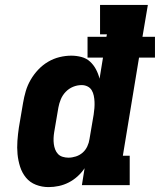

<svg xmlns="http://www.w3.org/2000/svg" viewBox="-20 -755 652 783"><path d="M178 8Q151 8 126.5 -1.5Q102 -11 86 -30.5Q70 -50 62 -75Q54 -100 51.5 -126.5Q49 -153 51 -180.5Q53 -208 57 -235L74 -335Q78 -359 85 -383Q92 -407 105 -429.5Q118 -452 136 -471Q154 -490 176 -503Q198 -516 222.5 -522Q247 -528 271 -528Q292 -528 312.5 -522.5Q333 -517 347.5 -503.5Q362 -490 371.5 -472Q381 -454 386 -434L400 -520H337V-605H414L416 -615H388V-735H583L561 -605H612V-520H547L481 -120H509V0H314L325 -69Q313 -51 296.5 -36Q280 -21 260.5 -11Q241 -1 220 3.5Q199 8 178 8ZM259 -112Q274 -112 289.5 -117Q305 -122 317 -132.5Q329 -143 336 -158Q343 -173 345 -188L362 -288Q364 -301 365 -314Q366 -327 365.5 -339.5Q365 -352 362.5 -364.5Q360 -377 354 -387Q348 -397 337 -402.5Q326 -408 313 -408Q295 -408 278 -401Q261 -394 248 -380.5Q235 -367 228 -350Q221 -333 218 -316L201 -216Q199 -204 198.5 -191.5Q198 -179 199.5 -167.5Q201 -156 205 -145.5Q209 -135 216.5 -127Q224 -119 235.5 -115.5Q247 -112 259 -112Z"/></svg>

Font: Iosevka Etoile Heavy Oblique
Style: Regular
Weight: 900
Italic angle: -9°
Designer: Belleve Invis
Foundry: Belleve Invis
Version: Version 15.5.2; ttfautohint (v1.8.4)